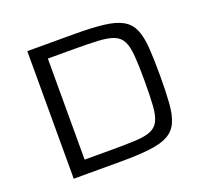

<svg xmlns="http://www.w3.org/2000/svg" viewBox="-119 -830 1042 973"><g transform="rotate(-20 402.0 -344.0)"><path d="M120 0V-688H369Q467 -688 530.5 -680.5Q594 -673 630.5 -652.5Q667 -632 684 -593.5Q701 -555 705.5 -494Q710 -433 710 -344Q710 -255 705.5 -194Q701 -133 684 -94.5Q667 -56 630.5 -35.5Q594 -15 530.5 -7.5Q467 0 369 0ZM205 -72H347Q428 -72 480 -74.5Q532 -77 562 -89.5Q592 -102 606 -130.5Q620 -159 623.5 -210.5Q627 -262 627 -344Q627 -426 623 -477.5Q619 -529 605 -557.5Q591 -586 560.5 -598.5Q530 -611 478.5 -614Q427 -617 347 -617H205Z"/></g></svg>

Font: Saira Expanded
Style: Regular
Weight: 400
Width: 7
Designer: Hector Gatti with collaboration of the Omnibus-Type team
Foundry: Omnibus-Type
Version: Version 1.100; ttfautohint (v1.8.3)